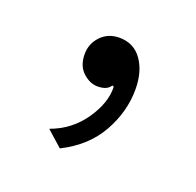

<svg xmlns="http://www.w3.org/2000/svg" viewBox="-55 -139 330 324"><g transform="rotate(20 110.0 23.0)"><path d="M111 -82Q137 -82 151.5 -61.5Q166 -41 166 -9Q166 31 145 68.5Q124 106 80 128L52 103Q88 90 109.5 59Q131 28 130 -1L127 -2Q121 8 104 8Q90 8 77.5 -3.5Q65 -15 65 -36Q65 -55 78 -68.5Q91 -82 111 -82Z"/></g></svg>

Font: Work Sans Light
Style: Regular
Weight: 300
Designer: Wei Huang
Foundry: Wei Huang
Version: Version 2.012; ttfautohint (v1.8.3)